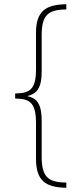

<svg xmlns="http://www.w3.org/2000/svg" viewBox="-20 -734 386 912"><path d="M295 158V133C208 133 178 105 178 11V-160C178 -236 158 -267 111 -277V-278C157 -289 178 -320 178 -393V-568C178 -661 208 -689 295 -689V-714C196 -712 151 -681 151 -577V-405C151 -309 122 -291 52 -290V-266C122 -265 151 -247 151 -148V19C151 125 196 156 295 158Z"/></svg>

Font: Noto Sans Khmer UI ExtraCondensed Thin
Style: Regular
Weight: 100
Width: 2
Designer: Danh Hong and the Monotype Design Team
Foundry: Monotype Imaging Inc.
Version: Version 2.002